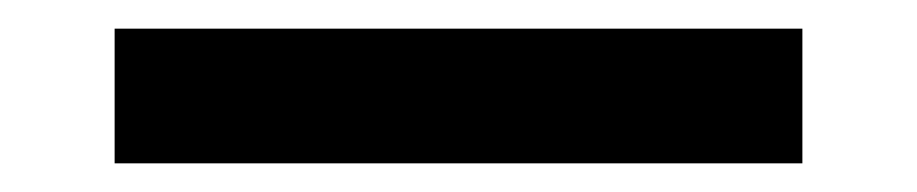

<svg xmlns="http://www.w3.org/2000/svg" viewBox="-20 65 640 134"><path d="M540 179V85H60V179Z"/></svg>

Font: IBM Plex Mono Medm
Style: Regular
Weight: 500
Monospace: yes
Designer: Mike Abbink, Paul van der Laan, Pieter van Rosmalen
Foundry: Bold Monday
Version: Version 2.004